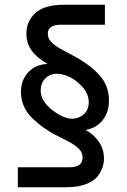

<svg xmlns="http://www.w3.org/2000/svg" viewBox="-20 -732 533 807"><path d="M421 -712V-628H236Q181 -628 181 -591Q181 -578 187 -567Q193 -556 206.5 -545.5Q220 -535 232 -528Q244 -521 265.5 -510Q287 -499 299 -492Q366 -454 402 -411.5Q438 -369 438 -309Q438 -262 412.5 -228Q387 -194 340 -186Q376 -166 396.5 -134.5Q417 -103 417 -67Q417 -46 410.5 -27Q404 -8 388 11.5Q372 31 338.5 43Q305 55 259 55H55V-29H273Q327 -29 327 -69Q327 -83 321 -94Q315 -105 301.5 -115.5Q288 -126 276.5 -132.5Q265 -139 243 -150Q221 -161 209 -167Q181 -183 160.5 -197.5Q140 -212 116.5 -234.5Q93 -257 80.5 -285Q68 -313 68 -345Q68 -396 99.5 -429Q131 -462 180 -463Q134 -490 112.5 -520Q91 -550 91 -592Q91 -643 129 -677.5Q167 -712 248 -712ZM251 -417Q233 -422 221 -422Q189 -422 170 -402Q151 -382 151 -351Q151 -308 198.5 -270.5Q246 -233 283 -233Q310 -233 331.5 -251Q353 -269 353 -303Q353 -340 320.5 -373Q288 -406 251 -417Z"/></svg>

Font: Baumans
Style: Regular
Weight: 400
Designer: Henadij Zarechnjuk
Foundry: Cyreal (www.cyreal.org)
Version: Version 001.002